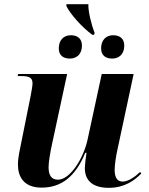

<svg xmlns="http://www.w3.org/2000/svg" viewBox="-20 -891 717 921"><path d="M423 -724H431L434 -733C417 -776 402 -841 404 -871H299L298 -863C315 -826 372 -761 423 -724ZM315 -610C343 -610 373 -626 373 -673C373 -706 351 -722 320 -722C284 -722 262 -697 262 -659C262 -626 283 -610 315 -610ZM518 -610C546 -610 576 -626 576 -673C576 -706 554 -722 523 -722C487 -722 465 -697 465 -659C465 -626 486 -610 518 -610ZM502 10C577 10 625 -25 658 -59L652 -66C627 -42 595 -20 568 -20C543 -20 530 -39 530 -76C530 -99 536 -140 542 -167L621 -536H468L400 -221C380 -130 316 -29 258 -29C226 -29 213 -51 213 -89C213 -114 221 -160 229 -197L302 -536H67L65 -526H83C121 -526 136 -518 136 -491C136 -480 132 -458 127 -431L83 -212C76 -178 66 -135 66 -102C66 -43 94 9 180 9C276 9 343 -46 389 -158H395C392 -143 387 -97 387 -84C387 -33 416 10 502 10Z"/></svg>

Font: Noto Serif Display
Style: Bold Italic
Weight: 700
Italic angle: -12°
Designer: Monotype Design Team
Foundry: Monotype Imaging Inc.
Version: Version 2.009